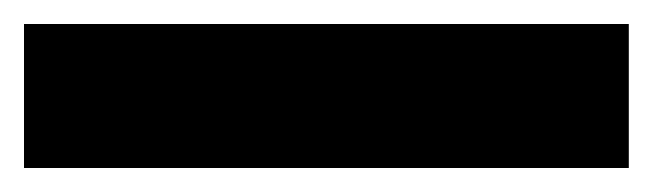

<svg xmlns="http://www.w3.org/2000/svg" viewBox="-22 45 544 160"><path d="M502 185V65H-2V185Z"/></svg>

Font: Noto Sans Thai Looped Black
Style: Regular
Weight: 900
Designer: Sasikarn Vongin, Ben Mitchell
Foundry: The Fontpad Ltd
Version: Version 1.001